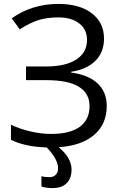

<svg xmlns="http://www.w3.org/2000/svg" viewBox="-20 -744 621 982"><path d="M280 9Q346 63 346 123Q346 168 321 193Q296 218 248 218Q218 218 192 210V157Q205 162 234 162Q253 162 265 150Q277 138 277 116Q277 71 219 10Q108 7 36 -29V-106Q83 -84 137 -71.5Q191 -59 242 -59Q338 -59 388 -95.5Q438 -132 438 -201Q438 -267 383 -300.5Q328 -334 219 -334H113V-404H215Q315 -404 370 -439.5Q425 -475 425 -540Q425 -593 385.5 -624Q346 -655 279 -655Q223 -655 179.5 -642Q136 -629 81 -594L40 -650Q89 -686 150 -705Q211 -724 278 -724Q387 -724 449.5 -676Q512 -628 512 -547Q512 -477 468 -433Q424 -389 344 -377V-373Q433 -361 479.5 -317Q526 -273 526 -202Q526 -110 462 -54.5Q398 1 280 9Z"/></svg>

Font: OpenSansMMV
Style: Regular
Weight: 400
Designer: Steve Matteson
Foundry: Ascender Corporation
Version: Version 4.000